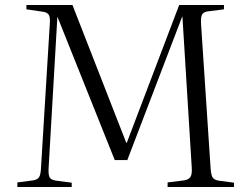

<svg xmlns="http://www.w3.org/2000/svg" viewBox="-20 -743 999 763"><path d="M49 0V-18L110 -26Q130 -29 136 -40Q142 -51 143 -77L178 -650Q180 -676 173 -685.5Q166 -695 146 -697L85 -706V-723H268L482 -175L484 -176L692 -723H870V-706L808 -698Q793 -697 785 -688Q777 -679 779 -647L817 -73Q819 -46 825.5 -37Q832 -28 849 -25L910 -17V0H646V-18L710 -26Q727 -28 735.5 -38Q744 -48 742 -77L705 -676L704 -677L486 -107H436L208 -677V-676L173 -72Q172 -49 177 -38.5Q182 -28 204 -25L265 -17V0Z"/></svg>

Font: Literata 60pt Light
Style: Regular
Weight: 300
Designer: Latin by Veronika Burian and Jose Scaglione. Greek by Irene Vlachou. Cyrillic by Vera Evstafieva.
Foundry: TypeTogether
Version: Version 3.103;gftools[0.9.29]